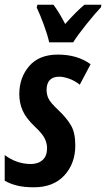

<svg xmlns="http://www.w3.org/2000/svg" viewBox="-27 -786 451 816"><path d="M284 -606Q301 -634 339.5 -682Q378 -730 402 -755L404 -766H332Q315 -752 294 -731Q273 -710 250 -684Q223 -736 200 -766H132L129 -754Q143 -725 159.5 -680Q176 -635 182 -606ZM293 -168Q293 -222 274.5 -253.5Q256 -285 220 -319Q189 -348 180 -365.5Q171 -383 171 -403Q171 -460 225 -460Q243 -460 267 -451.5Q291 -443 312 -426L358 -513Q302 -554 219 -554Q139 -554 97 -505Q55 -456 55 -386Q55 -348 69.5 -315.5Q84 -283 121 -248Q153 -218 163 -197.5Q173 -177 173 -156Q173 -123 154 -106Q135 -89 104 -89Q44 -89 -7 -127V-18Q15 -5 45 2.5Q75 10 117 10Q200 10 246.5 -40.5Q293 -91 293 -168Z"/></svg>

Font: Noto Sans Display Condensed
Style: Bold Italic
Weight: 700
Width: 3
Designer: Monotype Design team
Foundry: Monotype Imaging Inc.
Version: 1.000